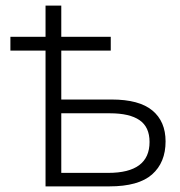

<svg xmlns="http://www.w3.org/2000/svg" viewBox="-20 -663 640 683"><path d="M142 0V-483H17V-532H142V-643H198V-532H374V-483H198V-309H377Q475 -309 522 -270Q569 -231 569 -160Q569 -85 521 -42.5Q473 0 369 0ZM365 -48Q512 -48 512 -158Q512 -211 476.5 -235.5Q441 -260 371 -260H198V-48Z"/></svg>

Font: Noto Sans Mono Light
Style: Regular
Weight: 300
Designer: Monotype Design Team
Foundry: Monotype Imaging Inc.
Version: Version 2.014; ttfautohint (v1.8.4.7-5d5b)